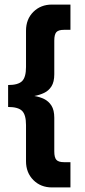

<svg xmlns="http://www.w3.org/2000/svg" viewBox="-20 -770 370 840"><path d="M93.8 -64.5V-223.2Q93.8 -268 76.5 -285Q59.2 -302 15.5 -302V-398Q59.2 -398 76.5 -415Q93.8 -432 93.8 -476.8V-635.5Q93.8 -686.2 126 -718.1Q158.2 -750 207.5 -750H288.2V-639.5H259.8Q235.8 -639.5 226.6 -629.4Q217.5 -619.2 217.5 -592.5V-445.2Q217.5 -411.5 205.1 -392.1Q192.8 -372.8 172.9 -363.5Q153 -354.2 130.2 -350Q153 -346.5 172.9 -336.9Q192.8 -327.2 205.1 -307.9Q217.5 -288.5 217.5 -254.8V-107.5Q217.5 -81 226.6 -70.8Q235.8 -60.5 259.8 -60.5H288.2V50H207.5Q158.2 50 126 17.8Q93.8 -14.5 93.8 -64.5Z"/></svg>

Font: Haskoy
Style: Regular
Weight: 400
Designer: Ertekin Erdin
Foundry: Ertekin Erdin
Version: Version 1.500